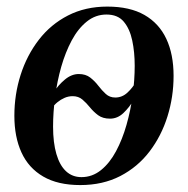

<svg xmlns="http://www.w3.org/2000/svg" viewBox="-20 -536 556 568"><path d="M217.5 11.5Q151 11.5 107.8 -13.8Q64.5 -39 43.5 -85Q22.5 -131 22.5 -193.5Q22.5 -256.5 41 -314.5Q59.5 -372.5 94.8 -418.2Q130 -464 181.2 -490.2Q232.5 -516.5 297.5 -516.5Q364 -516.5 407.2 -491.8Q450.5 -467 472 -421.2Q493.5 -375.5 493.5 -311.5Q493.5 -249.5 475.5 -191.8Q457.5 -134 422.5 -88Q387.5 -42 335.8 -15.2Q284 11.5 217.5 11.5ZM221 -12Q253 -12 278.8 -32.8Q304.5 -53.5 323.2 -88.5Q342 -123.5 354.2 -166.5Q366.5 -209.5 372.5 -254.8Q378.5 -300 378.5 -341.5Q378.5 -382 371.2 -416.2Q364 -450.5 346.2 -471.8Q328.5 -493 295 -493Q262.5 -493 236.8 -472.2Q211 -451.5 192.2 -416.5Q173.5 -381.5 161.2 -338.5Q149 -295.5 143 -249.5Q137 -203.5 137 -161.5Q137 -114 146.8 -80.5Q156.5 -47 175.2 -29.5Q194 -12 221 -12ZM305.5 -185Q284 -185 270.2 -195.2Q256.5 -205.5 246 -218.5Q235.5 -231.5 223.8 -241.5Q212 -251.5 195 -251.5Q182.5 -251.5 171 -246.5Q159.5 -241.5 149.8 -233.5Q140 -225.5 133.5 -215.5L139.5 -263.5Q152 -284 171.8 -300.5Q191.5 -317 213 -317Q233.5 -317 247 -306.5Q260.5 -296 271 -282.2Q281.5 -268.5 293 -258Q304.5 -247.5 321 -247.5Q341.5 -247.5 357.2 -262.2Q373 -277 382.5 -294.5L377 -242.5Q362.5 -218 345 -201.5Q327.5 -185 305.5 -185Z"/></svg>

Font: Merriweather 144pt Medium
Style: Italic
Weight: 500
Italic angle: -7.8°
Version: Version 2.101